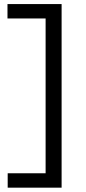

<svg xmlns="http://www.w3.org/2000/svg" viewBox="-20 -786 412 924"><path d="M17 117V48Q49.5 48 86.5 48Q123.5 48 174 48H236L199.5 104Q199.5 43.5 199.5 -12.2Q199.5 -68 199.5 -134.5V-517Q199.5 -583 199.5 -638.2Q199.5 -693.5 199.5 -752.5L232 -697H168.5Q127 -697 89.2 -697Q51.5 -697 16 -697V-766.5H276.5Q276.5 -707 276.5 -652Q276.5 -597 276.5 -531V-121.5Q276.5 -54.5 276.5 1Q276.5 56.5 276.5 117Z"/></svg>

Font: Commissioner Thin
Style: Regular
Weight: 400
Version: Version 1.000